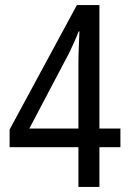

<svg xmlns="http://www.w3.org/2000/svg" viewBox="-20 -739 512 759"><path d="M456 -157V-231H373V-719H284L18 -227V-157H290V0H373V-157ZM290 -488V-231H96L254 -531C266 -556 280 -586 291 -615H294C293 -582 290 -531 290 -488Z"/></svg>

Font: Noto Sans Lao Looped Condensed
Style: Regular
Weight: 400
Width: 3
Designer: Mark Frömberg, Ben Mitchell
Foundry: The Fontpad Ltd
Version: Version 1.002